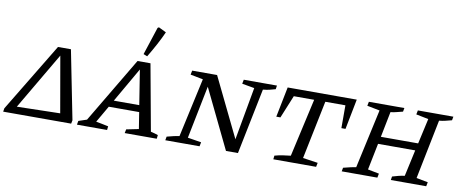

<svg xmlns="http://www.w3.org/2000/svg" viewBox="-86 -1081 3314 1374"><g transform="rotate(10 1570.5 -394.0)"><path d="M-19 0 -15 -25 287 -524H381L480 -25L475 0ZM314 -466 71 -52 385 -59Z M1047 -42Q1061 -39 1075 -35Q1089 -31 1100 -27L1097 0H864L870 -28L959 -46L940 -166H719L649 -45Q671 -41 693.5 -36.5Q716 -32 739 -27L736 0H517L522 -28L582 -48L865 -524H959ZM747 -215H932L892 -467ZM927 -569 899 -580 965 -782 974 -788 1029 -761Q1009 -716 983 -667.5Q957 -619 927 -569Z M1637 -524H1878L1874 -497Q1852 -491 1833 -486Q1814 -481 1784 -478L1687 0H1600L1392 -430L1315 -46L1414 -30L1408 0H1159L1164 -27Q1187 -33 1209.5 -38.5Q1232 -44 1254 -47L1348 -476L1256 -494L1262 -524H1443L1652 -94L1721 -478L1631 -494Z M2458 -524 2415 -304H2385V-470H2239L2152 -46L2261 -30L2255 0H1944L1947 -27Q1976 -35 2004.5 -39.5Q2033 -44 2063 -47L2158 -470H2010L1942 -304H1912L1956 -524Z M2441 0 2446 -27Q2470 -33 2493 -38.5Q2516 -44 2538 -47L2632 -476L2540 -494L2546 -524H2804L2799 -497Q2769 -490 2751 -485Q2733 -480 2711 -478L2674 -292H2945L2986 -476L2896 -494L2902 -524H3160L3155 -497Q3128 -490 3107.5 -485Q3087 -480 3064 -478L2977 -46L3061 -30L3055 0H2798L2802 -26Q2824 -33 2846.5 -38.5Q2869 -44 2891 -47L2933 -239H2663L2624 -46L2706 -30L2700 0Z"/></g></svg>

Font: Piazzolla SC
Style: Italic
Weight: 400
Italic angle: -11.3°
Designer: Juan Pablo del Peral
Foundry: Huerta Tipografica
Version: Version 1.330